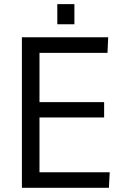

<svg xmlns="http://www.w3.org/2000/svg" viewBox="-20 -901 598 921"><path d="M85 0ZM85 0V-722.2H499L495.6 -647.5H169.4V-411.1H479.5V-337.4H169.4V-74.7H506.3L502.4 0ZM254.9 -784.7V-881.3H336.9V-784.7Z"/></svg>

Font: Oxygen
Style: Normal
Weight: 400
Designer: Vernon Adams
Foundry: Vernon Adams
Version: Version Release 0.2.2 webfont; ttfautohint (v0.8.52-bc40) -l